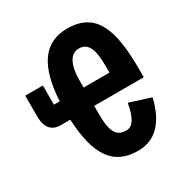

<svg xmlns="http://www.w3.org/2000/svg" viewBox="-168 -839 935 980"><g transform="rotate(-30 300.0 -349.0)"><path d="M363 -710C222 -710 156 -603 145 -407H111V-520H7V-398C7 -333 35 -299 88 -299H145C155 -84 223 12 366 12C473 12 536 -62 566 -188L442 -227C429 -154 408 -108 366 -108C311 -108 286 -141 286 -248V-299H578V-349C578 -582 531 -710 363 -710ZM364 -592C423 -592 438 -533 438 -450V-407H286V-450C286 -533 310 -592 364 -592Z"/></g></svg>

Font: IBM Plex Mono
Style: Bold
Weight: 700
Monospace: yes
Designer: Mike Abbink, Paul van der Laan, Pieter van Rosmalen
Foundry: Bold Monday
Version: Version 2.004